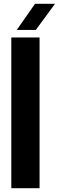

<svg xmlns="http://www.w3.org/2000/svg" viewBox="-20 -999 312 1019"><path d="M40 0V-800H190V0ZM69 -840 166 -979H272L170 -840Z"/></svg>

Font: Big Shoulders Stencil Display Black
Style: Regular
Weight: 900
Designer: Patric King
Foundry: XO Type Co
Version: Version 1.000